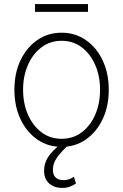

<svg xmlns="http://www.w3.org/2000/svg" viewBox="-20 -715 609 950"><path d="M284.7 11.7Q217.3 11.7 164.6 -24.9Q111.8 -61.5 81.5 -125.2Q51.3 -189 51.3 -271Q51.3 -353 81.5 -416.7Q111.8 -480.5 164.6 -516.8Q217.3 -553.2 284.7 -553.2Q352.1 -553.2 404.8 -516.8Q457.5 -480.5 487.8 -416.5Q518.1 -352.5 518.1 -271Q518.1 -189 487.8 -125.2Q457.5 -61.5 405 -24.9Q352.5 11.7 284.7 11.7ZM284.7 -28.3Q342.3 -28.3 385 -60.8Q427.7 -93.3 451.4 -148.2Q475.1 -203.1 475.1 -271Q475.1 -338.4 451.2 -393.3Q427.2 -448.2 384.8 -480.7Q342.3 -513.2 284.7 -513.2Q228 -513.2 185.1 -480.7Q142.1 -448.2 118.2 -393.3Q94.2 -338.4 94.2 -271Q94.2 -203.1 118.2 -148.2Q142.1 -93.3 184.8 -60.8Q227.5 -28.3 284.7 -28.3ZM288.1 214.8Q248.5 214.8 223.1 192.6Q197.8 170.4 198.2 128.4Q198.2 102.1 209 78.9Q219.7 55.7 241 33.4Q262.2 11.2 293.5 -10.3L321.3 0Q286.1 32.2 263.9 62Q241.7 91.8 241.7 124.5Q241.7 150.9 255.6 163.6Q269.5 176.3 294.9 176.3Q310.5 176.3 322.5 171.6Q334.5 167 345.7 159.7L356 192.9Q341.8 202.6 325.2 208.7Q308.6 214.8 288.1 214.8ZM415.5 -694.8V-656.2H153.3V-694.8Z"/></svg>

Font: Inter Tight ExtraLight
Style: Regular
Weight: 250
Designer: Rasmus Andersson
Foundry: rsms
Version: Version 3.004